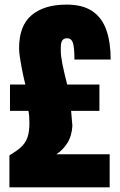

<svg xmlns="http://www.w3.org/2000/svg" viewBox="-20 -805 514 825"><path d="M20.5 0V-137.2Q49.8 -154.8 68.8 -171.4Q87.9 -188 97.2 -212.4Q106.4 -236.8 106.4 -277.3Q106.4 -309.6 102.1 -328.6H22.9V-441.9H88.9L82 -470.7Q78.6 -485.4 74 -509Q69.3 -532.7 65.7 -557.1Q62 -581.5 62 -597.7Q62 -694.8 116 -740Q169.9 -785.2 265.6 -785.2Q336.4 -785.2 377.9 -756.3Q419.4 -727.5 437.5 -674.6Q455.6 -621.6 455.6 -549.3H299.8Q299.8 -603 293 -621.8Q286.1 -640.6 268.6 -640.6Q254.4 -640.6 247.8 -631.6Q241.2 -622.6 241.2 -598.6V-587.4Q241.2 -564.9 248 -530.5Q254.9 -496.1 268.6 -441.9H407.2V-328.6H285.6L291 -264.2Q288.6 -220.7 269 -189.9Q249.5 -159.2 221.7 -142.1H451.2V0Z"/></svg>

Font: Anton SC
Style: Regular
Weight: 400
Designer: Vernon Adams
Foundry: Vernon Adams
Version: Version 2.116; ttfautohint (v1.8.4.7-5d5b)